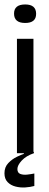

<svg xmlns="http://www.w3.org/2000/svg" viewBox="-27 -687 219 861"><path d="M49 0V-513H123V0ZM86 -584Q36 -584 36 -626Q36 -667 86 -667Q135 -667 135 -625Q135 -584 86 -584ZM127 147Q109 152 86.5 153.5Q64 155 42.5 149.5Q21 144 7 129.5Q-7 115 -7 90Q-7 62 10.5 44Q28 26 49 16Q70 6 80 3V-6H125V0Q90 12 70.5 33Q51 54 51 71Q51 88 64 93Q77 98 95 96Q113 94 127 91Z"/></svg>

Font: Bricolage Grotesque 48pt Light
Style: Regular
Weight: 300
Designer: Mathieu Triay
Foundry: Atelier Triay
Version: Version 1.000; ttfautohint (v1.8.4.7-5d5b);gftools[0.9.32]